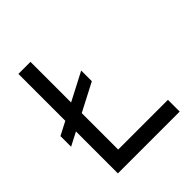

<svg xmlns="http://www.w3.org/2000/svg" viewBox="-194 -839 969 969"><g transform="rotate(-45 290.0 -355.0)"><path d="M92 0V-710H178V-84H533V0ZM20 -262V-338L328 -498V-422Z"/></g></svg>

Font: Geist
Style: Regular
Weight: 400
Designer: Basement.studio, Andrés Briganti, Mateo Zaragoza
Foundry: Basement.studio, Vercel, Andrés Briganti, Guido Ferreyra, Mateo Zaragoza
Version: Version 1.401